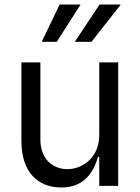

<svg xmlns="http://www.w3.org/2000/svg" viewBox="-20 -821 617 848"><path d="M230.8 -636.4 335.9 -801.1H243.6L164.1 -636.4ZM384.2 -636.4 513.5 -801.1H419.7L310.4 -636.4ZM250.7 7.1C332.7 7.1 386.7 -36.9 412.6 -127.8H418.3V0H502.1V-545.5H418.3V-223C418 -120.7 339.8 -73.9 277.7 -73.9C207.7 -73.9 158 -125 158.4 -204.5V-545.5H74.6V-198.9C74.2 -59.7 148.1 7.1 250.7 7.1Z"/></svg>

Font: Riot Sans 2.0
Style: Regular
Weight: 400
Designer: Rasmus Andersson
Foundry: rsms
Version: Version 3.006;hotconv 1.0.109;makeotfexe 2.5.65596